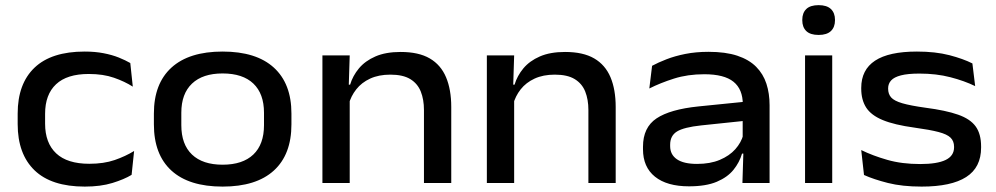

<svg xmlns="http://www.w3.org/2000/svg" viewBox="-20 -694 3775 728"><path d="M301.5 13.5Q175 13.5 111 -48.2Q47 -110 47 -223.5V-263.5Q47 -376.5 111 -437.5Q175 -498.5 301 -498.5Q340.5 -498.5 372.8 -492.2Q405 -486 430.5 -475.8Q456 -465.5 474 -455L483.5 -365.5Q453 -385 412.2 -399.2Q371.5 -413.5 316.5 -413.5Q234 -413.5 192.5 -374.5Q151 -335.5 151 -262.5V-225Q151 -152 193 -112.5Q235 -73 318.5 -73Q373.5 -73 414.8 -87.2Q456 -101.5 488.5 -121.5L479 -31Q451 -14 406.2 -0.2Q361.5 13.5 301.5 13.5Z M824 13.5Q696.5 13.5 630 -47.2Q563.5 -108 563.5 -222.5V-263.5Q563.5 -377 630.2 -437.8Q697 -498.5 824 -498.5Q951.5 -498.5 1018.2 -437.8Q1085 -377 1085 -263.5V-222.5Q1085 -108 1018.2 -47.2Q951.5 13.5 824 13.5ZM824 -69.5Q900 -69.5 940.5 -108Q981 -146.5 981 -219.5V-266.5Q981 -338.5 940.8 -377Q900.5 -415.5 824 -415.5Q748.5 -415.5 708 -377Q667.5 -338.5 667.5 -266.5V-219.5Q667.5 -146.5 708 -108Q748.5 -69.5 824 -69.5Z M1587.5 0V-277Q1587.5 -316.5 1575.5 -346.8Q1563.5 -377 1535.8 -394Q1508 -411 1460 -411Q1416 -411 1383.5 -396Q1351 -381 1330.8 -355.2Q1310.5 -329.5 1302 -297.5L1286.5 -373H1307.5Q1317.5 -406.5 1341 -434.8Q1364.5 -463 1403.5 -480Q1442.5 -497 1499 -497Q1567.5 -497 1609.5 -472.5Q1651.5 -448 1671.2 -401.2Q1691 -354.5 1691 -288V0ZM1202.5 0V-484H1306L1302 -357L1306 -347.5V0Z M2211 0V-277Q2211 -316.5 2199 -346.8Q2187 -377 2159.2 -394Q2131.5 -411 2083.5 -411Q2039.5 -411 2007 -396Q1974.5 -381 1954.2 -355.2Q1934 -329.5 1925.5 -297.5L1910 -373H1931Q1941 -406.5 1964.5 -434.8Q1988 -463 2027 -480Q2066 -497 2122.5 -497Q2191 -497 2233 -472.5Q2275 -448 2294.8 -401.2Q2314.5 -354.5 2314.5 -288V0ZM1826 0V-484H1929.5L1925.5 -357L1929.5 -347.5V0Z M2795 0 2799 -127.5 2796 -146V-277.5L2796.5 -298Q2796.5 -355.5 2761.2 -384Q2726 -412.5 2650.5 -412.5Q2587.5 -412.5 2535.5 -396Q2483.5 -379.5 2442 -358.5L2452.5 -444.5Q2475.5 -457 2507 -469.2Q2538.5 -481.5 2578.5 -489.5Q2618.5 -497.5 2666.5 -497.5Q2731 -497.5 2775.5 -482.8Q2820 -468 2847 -440.8Q2874 -413.5 2886 -376.5Q2898 -339.5 2898 -295V0ZM2592.5 12.5Q2509 12.5 2463.5 -24Q2418 -60.5 2418 -128V-137.5Q2418 -211 2469.5 -245.2Q2521 -279.5 2628.5 -290.5L2807 -308.5L2810.5 -236.5L2638.5 -218.5Q2573 -211.5 2547 -195.5Q2521 -179.5 2521 -145.5V-140Q2521 -107.5 2546.8 -90Q2572.5 -72.5 2623 -72.5Q2673 -72.5 2709.2 -87.8Q2745.5 -103 2768 -128.2Q2790.5 -153.5 2798.5 -183.5L2813 -111.5H2793.5Q2784 -78.5 2761.2 -50.2Q2738.5 -22 2697.8 -4.8Q2657 12.5 2592.5 12.5Z M3032.5 0V-484H3135.5V0ZM3084 -561.5Q3052.5 -561.5 3037.2 -576.2Q3022 -591 3022 -617V-619Q3022 -645 3037.2 -659.8Q3052.5 -674.5 3084 -674.5Q3115 -674.5 3130.5 -659.8Q3146 -645 3146 -619V-617Q3146 -591 3130.5 -576.2Q3115 -561.5 3084 -561.5Z M3474.5 13.5Q3401 13.5 3346.8 -0.2Q3292.5 -14 3256 -30.5L3245.5 -125Q3289.5 -103.5 3344.5 -87.8Q3399.5 -72 3469 -72Q3533.5 -72 3565.5 -87.5Q3597.5 -103 3597.5 -135.5V-137.5Q3597.5 -159 3584.2 -172Q3571 -185 3538.5 -193.5Q3506 -202 3448 -210Q3371 -220.5 3327 -238.8Q3283 -257 3264.2 -286.2Q3245.5 -315.5 3245.5 -358V-360.5Q3245.5 -429.5 3298 -464Q3350.5 -498.5 3456.5 -498.5Q3527 -498.5 3579.8 -484.8Q3632.5 -471 3667 -453.5L3677.5 -367.5Q3636.5 -387.5 3583.5 -401.2Q3530.5 -415 3466 -415Q3422 -415 3396 -408.2Q3370 -401.5 3358.8 -389Q3347.5 -376.5 3347.5 -359V-357.5Q3347.5 -337.5 3359 -324.5Q3370.5 -311.5 3401.2 -302.5Q3432 -293.5 3489.5 -285.5Q3566.5 -275.5 3612.8 -259.2Q3659 -243 3679.5 -214.5Q3700 -186 3700 -138.5V-134.5Q3700 -59 3643.5 -22.8Q3587 13.5 3474.5 13.5Z"/></svg>

Font: Anek Gurmukhi Medium SemiExpanded
Style: Regular
Weight: 500
Width: 6
Version: Version 1.003